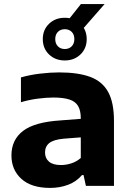

<svg xmlns="http://www.w3.org/2000/svg" viewBox="-20 -910 638 940"><path d="M225.5 10Q133.5 10 84.8 -34.2Q36 -78.5 36 -149Q36 -225.5 92.8 -269Q149.5 -312.5 276 -320.5L404.5 -330.5L421 -241L292 -231Q242.5 -226.5 221.5 -209.8Q200.5 -193 200.5 -163.5Q200.5 -135 220 -118.5Q239.5 -102 278.5 -102Q303 -102 328.5 -110Q354 -118 375.5 -136.5V-330.5Q375.5 -369 362.2 -391.2Q349 -413.5 319.2 -423Q289.5 -432.5 241 -432.5Q207.5 -432.5 164.8 -427Q122 -421.5 82.5 -409.5V-531Q126 -543.5 176.2 -549.5Q226.5 -555.5 269.5 -555.5Q362.5 -555.5 421.8 -533.5Q481 -511.5 509.5 -459.8Q538 -408 538 -318.5V0H400.5L389 -53H381.5Q354.5 -21 313.8 -5.5Q273 10 225.5 10ZM297 -614Q250.5 -614 220 -643.5Q189.5 -673 189.5 -718.5Q189.5 -764 220 -793.5Q250.5 -823 297 -823Q343.5 -823 374 -793.5Q404.5 -764 404.5 -718.5Q404.5 -673 374 -643.5Q343.5 -614 297 -614ZM297 -670Q318 -670 331 -683.2Q344 -696.5 344 -718.5Q344 -741 331 -754Q318 -767 297 -767Q276.5 -767 263.5 -754Q250.5 -741 250.5 -718.5Q250.5 -696.5 263.5 -683.2Q276.5 -670 297 -670ZM373.5 -754.5 303 -798 376 -890H492Z"/></svg>

Font: Encode Sans SemiExpanded
Style: Bold
Weight: 700
Width: 6
Designer: Multiple Designers
Foundry: Impallari Type
Version: Version 3.002